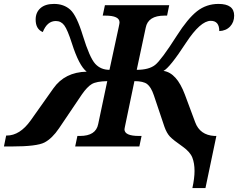

<svg xmlns="http://www.w3.org/2000/svg" viewBox="-78 -740 1203 970"><path d="M301.8 0 313 -53.2H326.2Q406.2 -53.2 418 -112.8L463.9 -330.1Q409.2 -329.1 386 -315.4Q362.8 -301.8 335.9 -263.2L220.2 -91.8Q185.5 -40.5 147 -20.3Q108.4 0 -19 0H-58.1L-46.9 -55.2H-43.9Q22.5 -55.2 77.1 -131.8L191.9 -293.9Q249.5 -375.5 359.9 -377.9Q321.3 -407.7 285.2 -521Q263.2 -589.8 246.8 -611.8Q230.5 -633.8 204.1 -633.8Q160.2 -633.8 138.2 -578.1Q102.1 -592.8 102.1 -641.1Q102.1 -677.2 126.2 -698.7Q150.4 -720.2 194.8 -720.2Q244.6 -720.2 277.1 -690.9Q309.6 -661.6 340.8 -559.1Q375 -448.7 402.8 -418Q430.7 -387.2 475.1 -387.2L522 -604Q525.9 -622.1 525.9 -627Q525.9 -661.1 454.1 -661.1H440.9L452.1 -713.9H776.9L766.1 -661.1H752.9Q669.9 -661.1 658.2 -600.1L612.8 -387.2Q674.3 -387.2 705.6 -411.9Q736.8 -436.5 814.9 -559.1Q870.1 -646 917.2 -683.1Q964.4 -720.2 1025.9 -720.2Q1105 -720.2 1105 -661.1Q1105 -627.9 1084.5 -606.2Q1064 -584.5 1029.8 -583Q1029.8 -634.8 986.8 -634.8Q934.6 -634.8 861.8 -523.9Q779.8 -397.9 748 -381.8Q814.9 -372.1 856 -262.2L908.2 -122.1Q932.1 -57.6 1004.9 -53.2H1015.1L960 210H894Q904.8 160.2 904.8 124Q904.8 85 893.8 56.4Q882.8 27.8 845.2 1Q796.9 -32.7 780.5 -50Q764.2 -67.4 752.9 -99.1L699.2 -258.8Q685.1 -300.3 665.5 -315.2Q646 -330.1 601.1 -330.1L555.2 -109.9Q553.2 -101.1 552.7 -97.7Q550.8 -90.8 550.8 -86.9Q550.8 -53.2 624 -53.2H637.2L626 0Z"/></svg>

Font: Droid Serif
Style: Bold Italic
Weight: 700
Italic angle: -12°
Designer: Monotype Design team
Foundry: Monotype Imaging Inc.
Version: Version 1.03